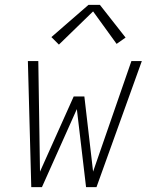

<svg xmlns="http://www.w3.org/2000/svg" viewBox="-20 -772 640 792"><path d="M109 0 95 -520H138L145 -64L284 -374H328L364 -64L522 -520H565L378 0H335L297 -322L153 0ZM223 -588 192 -619 345 -752H392L498 -617L461 -591L364 -725Z"/></svg>

Font: Iosevka SS04 XLt Ex Obl
Style: Regular
Weight: 200
Width: 7
Italic angle: -9°
Monospace: yes
Designer: Belleve Invis
Foundry: Belleve Invis
Version: Version 19.0.0; ttfautohint (v1.8.4)